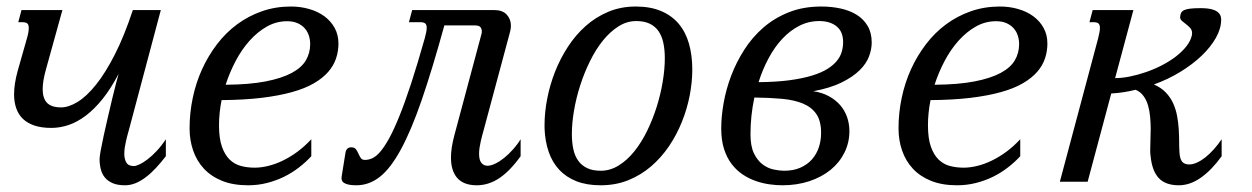

<svg xmlns="http://www.w3.org/2000/svg" viewBox="-20 -549 3782 580"><path d="M168.5 -518.6 118.7 -338.9Q108.9 -303.7 108.9 -279.8Q108.9 -252 122.1 -238.3Q135.3 -224.6 164.6 -224.6Q187.5 -224.6 214.6 -241.2Q241.7 -257.8 270.3 -293.5Q298.8 -329.1 327.1 -384.8Q355.5 -440.4 381.3 -518.6H465.8L369.6 -157.2Q367.7 -150.4 365.2 -141.4Q362.8 -132.3 360.6 -122.8Q358.4 -113.3 356.9 -103.3Q355.5 -93.3 355.5 -84.5Q355.5 -68.8 361.6 -58.1Q367.7 -47.4 384.3 -47.4Q390.6 -47.4 401.6 -52.5Q412.6 -57.6 426 -67.9Q439.5 -78.1 453.6 -93.3Q467.8 -108.4 481 -128.4V-77.1Q466.3 -58.1 451.4 -42Q436.5 -25.9 421.1 -14.2Q405.8 -2.4 389.9 4.2Q374 10.7 357.4 10.7Q335.4 10.7 320.6 4.4Q305.7 -2 296.9 -12.7Q288.1 -23.4 284.4 -38.1Q280.8 -52.7 280.8 -68.8Q280.8 -75.7 284.4 -95.7Q288.1 -115.7 293.9 -142.1Q299.8 -168.5 306.6 -198.2Q313.5 -228 319.8 -254.2Q326.2 -280.3 331.3 -300Q336.4 -319.8 338.4 -326.2Q314.9 -281.2 290 -250.2Q265.1 -219.2 239.3 -199.7Q213.4 -180.2 187.3 -171.4Q161.1 -162.6 135.3 -162.6Q105.5 -162.6 84.2 -169.7Q63 -176.8 49.3 -189.9Q35.6 -203.1 29.1 -221.9Q22.5 -240.7 22.5 -264.2Q22.5 -295.4 33.7 -335.9L61.5 -433.6Q64.5 -443.8 65.7 -451.4Q66.9 -459 66.9 -464.4Q66.9 -474.6 62.3 -478.3Q57.6 -481.9 48.8 -481.9H35.2L44.9 -518.6Z M552.7 -161.1Q552.7 -208 562.3 -253.4Q571.8 -298.8 590.3 -339.6Q608.9 -380.4 635.5 -415.3Q662.1 -450.2 696 -475.3Q730 -500.5 771 -514.9Q812 -529.3 858.9 -529.3Q888.2 -529.3 914.3 -521.7Q940.4 -514.2 960 -499.8Q979.5 -485.4 991 -464.6Q1002.4 -443.8 1002.4 -417.5Q1002.4 -394 995.1 -372.3Q987.8 -350.6 971.4 -331.8Q955.1 -313 928.2 -297.4Q901.4 -281.7 862.1 -270.8Q822.8 -259.8 770 -253.4Q717.3 -247.1 649.4 -246.6Q641.6 -208 641.6 -170.4Q641.6 -130.9 650.4 -106Q659.2 -81.1 673.8 -66.9Q688.5 -52.7 708 -47.6Q727.5 -42.5 749.5 -42.5Q769 -42.5 790.8 -47.9Q812.5 -53.2 834.7 -64Q856.9 -74.7 878.7 -90.8Q900.4 -106.9 920.4 -128.4V-77.1Q903.3 -58.6 882.3 -42.5Q861.3 -26.4 837.2 -14.6Q813 -2.9 785.9 3.9Q758.8 10.7 729.5 10.7Q684.1 10.7 650.9 -2.7Q617.7 -16.1 595.9 -39.6Q574.2 -63 563.5 -94.2Q552.7 -125.5 552.7 -161.1ZM917 -415.5Q917 -428.7 913.1 -441.2Q909.2 -453.6 900.6 -463.4Q892.1 -473.1 878.9 -479Q865.7 -484.9 847.2 -484.9Q814.9 -484.9 786.6 -469Q758.3 -453.1 734.4 -426.5Q710.4 -399.9 692.1 -365.2Q673.8 -330.6 661.6 -293Q733.4 -293.5 782.2 -303Q831.1 -312.5 861.1 -328.6Q891.1 -344.7 904.1 -366.9Q917 -389.2 917 -415.5Z M1441.4 -157.2Q1439.5 -150.4 1437 -141.4Q1434.6 -132.3 1432.4 -122.8Q1430.2 -113.3 1428.7 -103.3Q1427.2 -93.3 1427.2 -84.5Q1427.2 -65.4 1434.3 -56.9Q1441.4 -48.3 1452.6 -48.3Q1462.9 -48.3 1476.1 -54.7Q1489.3 -61 1502.7 -71.8Q1516.1 -82.5 1529.3 -97.2Q1542.5 -111.8 1552.7 -128.4V-77.1Q1520 -31.7 1487.8 -10.5Q1455.6 10.7 1420.4 10.7Q1380.9 10.7 1361.6 -11Q1342.3 -32.7 1342.3 -72.8Q1342.3 -102.1 1352.5 -140.1L1434.6 -446.8Q1435.1 -448.7 1435.3 -450.4Q1435.5 -452.1 1435.5 -454.6Q1435.5 -461.4 1431.4 -466.8Q1427.2 -472.2 1415 -472.2H1322.3Q1285.6 -338.9 1253.9 -246.8Q1222.2 -154.8 1190.9 -97.4Q1159.7 -40 1127.2 -14.6Q1094.7 10.7 1056.6 10.7Q1041 10.7 1032.2 8.5Q1023.4 6.3 1018.8 3.2Q1014.2 0 1012.9 -3.9Q1011.7 -7.8 1011.7 -11.2Q1011.7 -13.2 1012 -14.4Q1012.2 -15.6 1012.2 -16.6L1023.4 -86.4Q1024.9 -96.2 1029.5 -100.1Q1034.2 -104 1041 -104Q1050.8 -104 1055.2 -98.1Q1059.6 -92.3 1062.7 -85Q1065.9 -77.6 1069.8 -71.8Q1073.7 -65.9 1082.5 -65.9Q1093.3 -65.9 1104.7 -71Q1116.2 -76.2 1128.7 -90.6Q1141.1 -105 1155.3 -130.6Q1169.4 -156.2 1186 -197Q1202.6 -237.8 1221.7 -295.9Q1240.7 -354 1263.2 -433.6Q1269 -454.1 1269 -464.8Q1269 -475.1 1264.2 -478.5Q1259.3 -481.9 1251 -481.9H1215.3L1225.1 -518.6H1473.6Q1498 -518.6 1510.7 -504.9Q1523.4 -491.2 1523.4 -471.2Q1523.4 -463.4 1521 -453.6Z M1625 -172.4Q1625 -210 1633.1 -251.2Q1641.1 -292.5 1656.7 -332.3Q1672.4 -372.1 1695.6 -407.7Q1718.8 -443.4 1749.3 -470.5Q1779.8 -497.6 1817.6 -513.4Q1855.5 -529.3 1900.4 -529.3Q1944.8 -529.3 1977.1 -515.6Q2009.3 -502 2030.3 -477.1Q2051.3 -452.1 2061.3 -417Q2071.3 -381.8 2071.3 -338.9Q2071.3 -301.3 2063.5 -260.7Q2055.7 -220.2 2040 -181.2Q2024.4 -142.1 2001 -107.4Q1977.5 -72.8 1946.8 -46.4Q1916 -20 1877.9 -4.6Q1839.8 10.7 1794.4 10.7Q1752.4 10.7 1721.4 -1.5Q1690.4 -13.7 1669.4 -36.1Q1648.4 -58.6 1637.5 -90.3Q1626.5 -122.1 1625 -161.1ZM1901.9 -485.4Q1873.5 -485.4 1848.1 -469.2Q1822.8 -453.1 1801.3 -426.5Q1779.8 -399.9 1762.5 -364.7Q1745.1 -329.6 1732.9 -291.7Q1720.7 -253.9 1714.1 -215.6Q1707.5 -177.2 1707.5 -144Q1707.5 -119.1 1711.9 -98.6Q1716.3 -78.1 1726.6 -63.7Q1736.8 -49.3 1753.4 -41.3Q1770 -33.2 1794.9 -33.2Q1823.2 -33.2 1848.9 -49.1Q1874.5 -64.9 1896 -91.6Q1917.5 -118.2 1934.6 -153.1Q1951.7 -188 1963.6 -225.8Q1975.6 -263.7 1981.9 -301.8Q1988.3 -339.8 1988.3 -373.5Q1988.3 -398.4 1983.9 -419.2Q1979.5 -439.9 1969.5 -454.6Q1959.5 -469.2 1942.9 -477.3Q1926.3 -485.4 1901.9 -485.4Z M2437 -273.4Q2463.4 -269.5 2483.6 -258.5Q2503.9 -247.6 2517.8 -231.7Q2531.7 -215.8 2538.8 -195.6Q2545.9 -175.3 2545.9 -152.8Q2545.9 -118.2 2531 -88.1Q2516.1 -58.1 2489.3 -36.1Q2462.4 -14.2 2425 -1.7Q2387.7 10.7 2343.3 10.7Q2325.2 10.7 2304.4 7.8Q2283.7 4.9 2263.2 -2.2Q2242.7 -9.3 2223.9 -21.7Q2205.1 -34.2 2190.4 -53.2Q2175.8 -72.3 2167.2 -98.9Q2158.7 -125.5 2158.7 -161.1Q2158.7 -196.8 2166 -238Q2173.3 -279.3 2188.7 -320.1Q2204.1 -360.8 2228.3 -398.7Q2252.4 -436.5 2285.9 -465.6Q2319.3 -494.6 2363 -512Q2406.7 -529.3 2460.9 -529.3Q2492.2 -529.3 2519.8 -523.2Q2547.4 -517.1 2568.1 -504.2Q2588.9 -491.2 2601.1 -470.5Q2613.3 -449.7 2613.3 -420.4Q2613.3 -400.4 2605.2 -378.7Q2597.2 -356.9 2576.9 -336.9Q2556.6 -316.9 2522.7 -300Q2488.8 -283.2 2437 -273.4ZM2247.1 -143.6Q2247.1 -106.9 2257.8 -85.2Q2268.6 -63.5 2284.2 -52Q2299.8 -40.5 2317.4 -36.9Q2335 -33.2 2348.6 -33.2Q2377 -33.2 2397.9 -42.5Q2418.9 -51.8 2432.9 -67.6Q2446.8 -83.5 2453.6 -104Q2460.4 -124.5 2460.4 -147.5Q2460.4 -183.1 2446.3 -204.1Q2432.1 -225.1 2405.8 -236.1Q2379.4 -247.1 2342 -250.5Q2304.7 -253.9 2258.8 -254.4Q2247.1 -199.2 2247.1 -143.6ZM2526.9 -421.4Q2526.9 -453.6 2507.1 -469.5Q2487.3 -485.4 2455.1 -485.4Q2422.4 -485.4 2394.3 -470.9Q2366.2 -456.5 2343 -431.6Q2319.8 -406.7 2301.8 -373Q2283.7 -339.4 2271.5 -300.8Q2325.2 -301.3 2365 -306.6Q2404.8 -312 2433.3 -320.8Q2461.9 -329.6 2480 -341.1Q2498 -352.5 2508.5 -365.7Q2519 -378.9 2522.9 -393.1Q2526.9 -407.2 2526.9 -421.4Z M2694.3 -161.1Q2694.3 -208 2703.9 -253.4Q2713.4 -298.8 2731.9 -339.6Q2750.5 -380.4 2777.1 -415.3Q2803.7 -450.2 2837.6 -475.3Q2871.6 -500.5 2912.6 -514.9Q2953.6 -529.3 3000.5 -529.3Q3029.8 -529.3 3055.9 -521.7Q3082 -514.2 3101.6 -499.8Q3121.1 -485.4 3132.6 -464.6Q3144 -443.8 3144 -417.5Q3144 -394 3136.7 -372.3Q3129.4 -350.6 3113 -331.8Q3096.7 -313 3069.8 -297.4Q3043 -281.7 3003.7 -270.8Q2964.4 -259.8 2911.6 -253.4Q2858.9 -247.1 2791 -246.6Q2783.2 -208 2783.2 -170.4Q2783.2 -130.9 2792 -106Q2800.8 -81.1 2815.4 -66.9Q2830.1 -52.7 2849.6 -47.6Q2869.1 -42.5 2891.1 -42.5Q2910.6 -42.5 2932.4 -47.9Q2954.1 -53.2 2976.3 -64Q2998.5 -74.7 3020.3 -90.8Q3042 -106.9 3062 -128.4V-77.1Q3044.9 -58.6 3023.9 -42.5Q3002.9 -26.4 2978.8 -14.6Q2954.6 -2.9 2927.5 3.9Q2900.4 10.7 2871.1 10.7Q2825.7 10.7 2792.5 -2.7Q2759.3 -16.1 2737.5 -39.6Q2715.8 -63 2705.1 -94.2Q2694.3 -125.5 2694.3 -161.1ZM3058.6 -415.5Q3058.6 -428.7 3054.7 -441.2Q3050.8 -453.6 3042.2 -463.4Q3033.7 -473.1 3020.5 -479Q3007.3 -484.9 2988.8 -484.9Q2956.5 -484.9 2928.2 -469Q2899.9 -453.1 2876 -426.5Q2852.1 -399.9 2833.7 -365.2Q2815.4 -330.6 2803.2 -293Q2875 -293.5 2923.8 -303Q2972.7 -312.5 3002.7 -328.6Q3032.7 -344.7 3045.7 -366.9Q3058.6 -389.2 3058.6 -415.5Z M3455.6 -78.6Q3455.1 -82.5 3454.8 -86.4Q3454.6 -90.3 3454.6 -95.2Q3454.6 -108.9 3455.3 -125.5Q3456.1 -142.1 3456.1 -159.7Q3456.1 -177.7 3454.3 -196.3Q3452.6 -214.8 3448 -230.7Q3443.4 -246.6 3434.3 -259Q3425.3 -271.5 3410.6 -277.8Q3392.6 -273.4 3374.3 -270.5Q3356 -267.6 3336.9 -266.6L3265.6 0H3181.6L3297.4 -433.6Q3299.8 -443.8 3301.3 -451.4Q3302.7 -459 3302.7 -464.4Q3302.7 -474.6 3298.1 -478.3Q3293.5 -481.9 3284.7 -481.9H3271L3280.8 -518.6H3403.8L3348.6 -313Q3369.1 -313 3393.3 -317.9Q3417.5 -322.8 3442.1 -331.3Q3466.8 -339.8 3490 -351.8Q3513.2 -363.8 3532 -378.2Q3550.8 -392.6 3563.7 -408.9Q3576.7 -425.3 3580.6 -442.9Q3581.1 -444.8 3581.1 -448.7Q3581.1 -458 3575.4 -464.4Q3569.8 -470.7 3563 -475.8Q3556.2 -481 3550.5 -485.8Q3544.9 -490.7 3544.9 -497.6Q3545.4 -504.9 3547.9 -510Q3550.3 -515.1 3556.9 -518.3Q3563.5 -521.5 3575.2 -522.9Q3586.9 -524.4 3606.9 -524.4Q3617.7 -524.4 3628.7 -523.2Q3639.6 -522 3648.7 -518.3Q3657.7 -514.6 3663.3 -507.8Q3668.9 -501 3668.9 -489.7Q3668.9 -462.9 3653.1 -434.8Q3637.2 -406.7 3609.9 -380.6Q3582.5 -354.5 3545.4 -331.8Q3508.3 -309.1 3465.8 -293.9Q3487.8 -284.2 3502 -269.3Q3516.1 -254.4 3524.2 -236.3Q3532.2 -218.3 3535.9 -198.2Q3539.6 -178.2 3540.8 -158.4Q3542 -138.7 3542 -120.6Q3542 -102.5 3543 -87.9Q3544.4 -67.9 3551.5 -60.1Q3558.6 -52.2 3572.3 -52.2Q3583.5 -52.2 3595.9 -57.9Q3608.4 -63.5 3621.3 -73.7Q3634.3 -84 3646.7 -97.9Q3659.2 -111.8 3670.4 -128.4V-77.1Q3640.6 -35.6 3607.9 -12.5Q3575.2 10.7 3541 10.7Q3501 10.7 3480.5 -11Q3460 -32.7 3455.6 -78.6Z"/></svg>

Font: Arian Grqi
Style: Italic
Weight: 400
Italic angle: -15°
Designer: Ruben Hakobyan (Tarumian)
Foundry: Ruben Hakobyan (Tarumian)
Version: Version 1.002